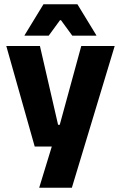

<svg xmlns="http://www.w3.org/2000/svg" viewBox="-20 -707 566 899"><path d="M332 -122.5 250 -87 360.5 -491.5H517L316.5 172H163.5L240 -78L312 -21H142.5L9.5 -491.5H167L252 -122.5ZM183.5 -687H342.5L431 -542V-540H318.5L265.5 -612.5H261L208 -540H95V-542Z"/></svg>

Font: Anek Latin
Style: Bold
Weight: 700
Designer: Yesha Goshar
Foundry: Ek Type
Version: Version 1.003